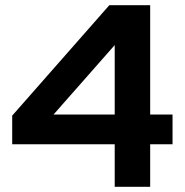

<svg xmlns="http://www.w3.org/2000/svg" viewBox="-20 -720 713 740"><path d="M422.1 0V-164.1H27V-274.3L401.4 -700H558.8V-278.6H645V-164.1H558.8V0ZM186.4 -278.6H422.1V-546.2Z"/></svg>

Font: Red Hat Display VF
Style: Regular
Weight: 300
Designer: Pentagram, MCKL
Foundry: Pentagram, MCKL
Version: Version 1.023